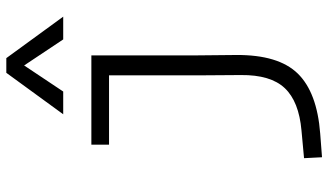

<svg xmlns="http://www.w3.org/2000/svg" viewBox="-242 -594 1069 626"><g transform="rotate(-90 293.0 -280.5)"><path d="M93.8 234.4 90.8 175.8 180.7 167.5Q275.4 159.2 319.1 113Q362.8 66.9 361.8 -30.3L360.8 -170.9V-460H134.8V-517.6H425.8V-187.5L427.2 -45.9Q428.2 92.3 366.7 155.3Q305.2 218.3 170.9 228.5ZM233.9 -609.4 369.1 -794.9H417L552.2 -609.4H478L393.1 -736.8L308.1 -609.4Z"/></g></svg>

Font: Cascadia Mono PL Light
Style: Regular
Weight: 300
Monospace: yes
Designer: Aaron Bell
Foundry: Saja Typeworks
Version: Version 2404.023; ttfautohint (v1.8.4)